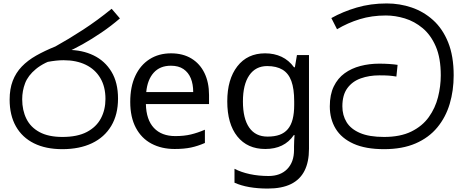

<svg xmlns="http://www.w3.org/2000/svg" viewBox="-20 -856 2693 1116"><path d="M342 11Q246 11 177.5 -23Q109 -57 72.5 -121.5Q36 -186 36 -277Q36 -339 54 -386Q72 -433 106.5 -469Q141 -505 190.5 -533Q240 -561 302 -586Q378 -628 462.5 -683Q547 -738 629 -805L677 -749Q626 -705 570 -667Q514 -629 460.5 -599Q407 -569 362 -550L320 -521Q235 -493 189 -455Q143 -417 126 -372.5Q109 -328 109 -279Q109 -215 133.5 -165.5Q158 -116 210 -88Q262 -60 343 -60Q430 -60 485 -89Q540 -118 566.5 -168Q593 -218 593 -281Q593 -352 563 -402.5Q533 -453 478.5 -479.5Q424 -506 349 -506Q329 -506 305.5 -503.5Q282 -501 258.5 -496.5Q235 -492 214 -485L289 -555Q306 -562 326 -564Q346 -566 373 -566Q458 -566 524 -534Q590 -502 628 -439Q666 -376 666 -283Q666 -190 626.5 -124Q587 -58 514.5 -23.5Q442 11 342 11Z M974 -546Q1043 -546 1092.5 -516Q1142 -486 1168.5 -431.5Q1195 -377 1195 -304V-251H828Q830 -160 874.5 -112.5Q919 -65 999 -65Q1050 -65 1089.5 -74.5Q1129 -84 1171 -102V-25Q1130 -7 1090 1.5Q1050 10 995 10Q919 10 860.5 -21Q802 -52 769.5 -113.5Q737 -175 737 -264Q737 -352 766.5 -415Q796 -478 849.5 -512Q903 -546 974 -546ZM973 -474Q910 -474 873.5 -433.5Q837 -393 830 -321H1103Q1103 -367 1089 -401Q1075 -435 1046.5 -454.5Q1018 -474 973 -474Z M1521 -546Q1574 -546 1616.5 -526Q1659 -506 1689 -465H1694L1706 -536H1776V9Q1776 85 1750 136.5Q1724 188 1671 214Q1618 240 1536 240Q1478 240 1429.5 231.5Q1381 223 1343 206V125Q1381 145 1432 156Q1483 167 1541 167Q1610 167 1649.5 126.5Q1689 86 1689 16V-5Q1689 -17 1690 -39.5Q1691 -62 1692 -71H1688Q1660 -30 1618.5 -10Q1577 10 1522 10Q1418 10 1359.5 -63Q1301 -136 1301 -267Q1301 -395 1359.5 -470.5Q1418 -546 1521 -546ZM1533 -472Q1466 -472 1429 -418.5Q1392 -365 1392 -266Q1392 -167 1428.5 -114.5Q1465 -62 1535 -62Q1576 -62 1605 -72.5Q1634 -83 1653 -105.5Q1672 -128 1681 -163Q1690 -198 1690 -246V-267Q1690 -340 1673.5 -385Q1657 -430 1622 -451Q1587 -472 1533 -472Z M2212 11Q2105 11 2035 -20.5Q1965 -52 1931 -108Q1897 -164 1897 -238Q1897 -306 1920 -353.5Q1943 -401 1983 -430Q2023 -459 2075 -472.5Q2127 -486 2184 -486Q2216 -486 2244 -484Q2272 -482 2291 -479L2284 -411Q2261 -415 2240.5 -416.5Q2220 -418 2185 -418Q2126 -418 2077 -400.5Q2028 -383 1999 -343.5Q1970 -304 1970 -238Q1970 -186 1994.5 -146Q2019 -106 2072.5 -83Q2126 -60 2212 -60Q2307 -60 2371 -91.5Q2435 -123 2472.5 -175.5Q2510 -228 2526 -291.5Q2542 -355 2542 -418Q2542 -519 2513 -586Q2484 -653 2436.5 -692.5Q2389 -732 2333 -749Q2277 -766 2223 -766Q2141 -766 2071 -744.5Q2001 -723 1939 -686L1906 -751Q1972 -788 2053 -812Q2134 -836 2228 -836Q2303 -836 2372.5 -812.5Q2442 -789 2497.5 -739Q2553 -689 2585 -609.5Q2617 -530 2617 -418Q2617 -330 2594 -252.5Q2571 -175 2522 -115.5Q2473 -56 2396 -22.5Q2319 11 2212 11Z"/></svg>

Font: sinhala25
Style: Book
Weight: 400
Designer: Jelle Bosma - Monotype Design Team
Foundry: Monotype Imaging Inc.
Version: Version 2.003